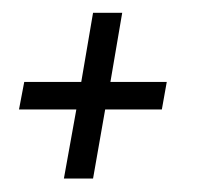

<svg xmlns="http://www.w3.org/2000/svg" viewBox="-20 -386 300 293"><path d="M77.5 -113.5H122L140.5 -219H227L234.5 -261H148.5L166.5 -366.5H122L104 -261H17L9 -219H96.5Z"/></svg>

Font: Anybody SemiExpanded Light
Style: Italic
Weight: 300
Width: 6
Italic angle: -10°
Version: Version 1.113;gftools[0.9.25]